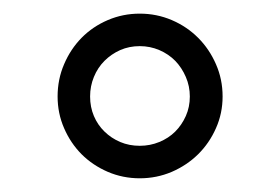

<svg xmlns="http://www.w3.org/2000/svg" viewBox="-20 -691 413 283"><path d="M64.9 -548.8Q64.9 -574.2 74.5 -596.4Q84 -618.7 100.3 -635.3Q116.7 -651.9 138.9 -661.4Q161.1 -670.9 186 -670.9Q210.9 -670.9 233.2 -661.4Q255.4 -651.9 272 -635.3Q288.6 -618.7 298.3 -596.4Q308.1 -574.2 308.1 -548.8Q308.1 -523.9 298.3 -502Q288.6 -480 272 -463.6Q255.4 -447.3 233.2 -437.7Q210.9 -428.2 186 -428.2Q161.1 -428.2 138.9 -437.7Q116.7 -447.3 100.3 -463.6Q84 -480 74.5 -502Q64.9 -523.9 64.9 -548.8ZM112.8 -548.8Q112.8 -533.2 118.4 -520Q124 -506.8 134 -497.1Q144 -487.3 157.2 -481.7Q170.4 -476.1 186 -476.1Q201.2 -476.1 214.8 -481.7Q228.5 -487.3 238.3 -497.1Q248 -506.8 253.9 -520Q259.8 -533.2 259.8 -548.8Q259.8 -564 253.9 -577.6Q248 -591.3 238.3 -601.3Q228.5 -611.3 214.8 -617.2Q201.2 -623 186 -623Q170.4 -623 157.2 -617.2Q144 -611.3 134 -601.3Q124 -591.3 118.4 -577.6Q112.8 -564 112.8 -548.8Z"/></svg>

Font: Stint Ultra Expanded
Style: Regular
Weight: 400
Width: 7
Designer: Astigmatic (AOETI)
Foundry: Astigmatic (AOETI)
Version: Version 1.000